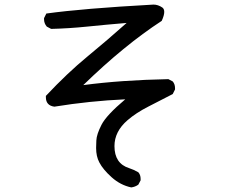

<svg xmlns="http://www.w3.org/2000/svg" viewBox="-20 -737 1040 837"><path d="M552 80Q505 70 467 36Q429 2 413 -29Q399 -55 399 -92Q399 -98 400 -124.5Q401 -151 422.5 -193Q444 -235 526 -304Q371 -297 217 -272Q180 -277 180 -313V-319Q274 -419 361 -490.5Q448 -562 532 -637Q437 -629 359.5 -621Q282 -613 203 -611L184 -621Q172 -635 172 -653V-658L182 -678Q340 -700 649 -717Q669 -717 688 -704Q696 -698 696 -685Q696 -670 685 -646Q522 -540 343 -366Q509 -388 714 -392L733 -382Q743 -370 743 -353V-347L733 -327Q681 -300 627 -272.5Q573 -245 536 -213Q479 -164 479 -100Q479 -24 543 -4Q562 2 583 14Q593 25 593 43V49L583 68Q569 78 552 80Z"/></svg>

Font: Xiaolai SC
Style: Regular
Weight: 400
Designer: Nozomi Seto 瀬戸のぞみ
Version: Version 3.11;December 4, 2020;FontCreator 13.0.0.2613 64-bit